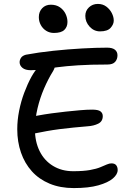

<svg xmlns="http://www.w3.org/2000/svg" viewBox="-20 -952 666 979"><path d="M356 7Q287 7 233 -15.5Q179 -38 142.5 -78.5Q106 -119 87 -174Q68 -229 68 -293Q68 -339 77.5 -387Q87 -435 103.5 -479Q120 -523 140 -560Q158 -592 179 -615Q200 -638 227 -638Q241 -638 250 -633.5Q259 -629 260 -618.5Q261 -608 251 -590Q226 -550 205 -501.5Q184 -453 171.5 -400.5Q159 -348 158 -294Q158 -230 182 -181.5Q206 -133 250.5 -106Q295 -79 353 -79Q405 -79 438.5 -85Q472 -91 492 -99.5Q512 -108 525 -113.5Q538 -119 548 -119Q565 -119 572.5 -109.5Q580 -100 580 -85Q580 -63 555.5 -42Q531 -21 481.5 -7Q432 7 356 7ZM164 -273Q143 -268 130.5 -273.5Q118 -279 112.5 -290.5Q107 -302 107 -314Q107 -331 124.5 -344.5Q142 -358 174 -363Q206 -369 242.5 -374Q279 -379 316.5 -383Q354 -387 388.5 -390Q423 -393 450 -393Q481 -393 492.5 -384Q504 -375 504 -360Q504 -333 481 -321.5Q458 -310 426 -308Q391 -305 354.5 -301.5Q318 -298 283.5 -293.5Q249 -289 218.5 -283.5Q188 -278 164 -273ZM137 -594Q109 -594 94.5 -606Q80 -618 80 -635Q80 -646 87 -657Q94 -668 112 -673Q176 -685 251.5 -693Q327 -701 399.5 -705Q472 -709 526 -709Q553 -709 566 -698.5Q579 -688 579 -670Q579 -650 567 -636.5Q555 -623 528 -623Q441 -623 378.5 -619Q316 -615 271.5 -609Q227 -603 194.5 -598.5Q162 -594 137 -594ZM490 -792Q459 -792 437 -816Q415 -840 415 -871Q415 -897 433.5 -914.5Q452 -932 479 -932Q504 -932 522 -918.5Q540 -905 550 -885.5Q560 -866 560 -847Q560 -828 544 -810Q528 -792 490 -792ZM255 -784Q233 -784 215.5 -795Q198 -806 188 -824.5Q178 -843 178 -865Q178 -892 195 -910Q212 -928 239 -928Q267 -928 286 -914.5Q305 -901 314.5 -881Q324 -861 324 -840Q324 -815 308 -799.5Q292 -784 255 -784Z"/></svg>

Font: Shantell Sans
Style: Regular
Weight: 400
Designer: Stephen Nixon, Anya Danilova, Shantell Martin
Foundry: Arrow Type
Version: Version 1.008;[ac192a2d6]